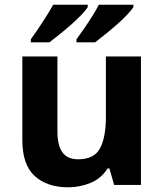

<svg xmlns="http://www.w3.org/2000/svg" viewBox="-20 -786 697 816"><path d="M579 -546V0H465L445 -70H437Q411 -28 365.5 -9Q320 10 269 10Q181 10 128 -37.5Q75 -85 75 -190V-546H224V-227Q224 -169 245 -139Q266 -109 312 -109Q380 -109 405 -155.5Q430 -202 430 -289V-546ZM547 -756Q539 -743 520 -723Q501 -703 476 -681Q451 -659 426.5 -639.5Q402 -620 384 -606H305V-619Q319 -638 337 -664Q355 -690 372 -717Q389 -744 400 -766H547ZM353 -756Q345 -743 326 -723Q307 -703 282 -681Q257 -659 232.5 -639.5Q208 -620 190 -606H111V-619Q125 -638 142.5 -664Q160 -690 177 -717Q194 -744 206 -766H353Z"/></svg>

Font: Noto Sans Gujarati UI
Style: Bold
Weight: 700
Designer: Jelle Bosma - Monotype Design Team, Universal Thirst
Foundry: Monotype Imaging Inc.
Version: Version 2.106; ttfautohint (v1.8.4.7-5d5b)